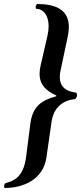

<svg xmlns="http://www.w3.org/2000/svg" viewBox="-85 -726 412 959"><path d="M45.3 58C32.2 160.9 -17.9 178 -57.8 189C-62.2 192.8 -64.7 198.9 -64.7 204.5C-64.7 207.7 -63.9 210.8 -62 213C28 213 131 173 147 60L173.4 -124C182.2 -174 215 -224 290.3 -231C296.7 -236.5 299.8 -244.1 299.8 -251.1C299.8 -255.6 298.5 -259.9 295.9 -263C237.4 -270.3 213.7 -298.1 213.7 -341C213.7 -350.9 214.9 -361.6 217.3 -373L253.3 -543C257.1 -560.8 258.9 -576.7 258.9 -591C258.9 -681.4 187.2 -706 100 -706C93 -700 90.8 -688 95.8 -682C130.8 -682 157.9 -650.4 157.9 -595.3C157.9 -581.1 156.1 -565.2 152.2 -548L117.9 -399C114.4 -383.8 112.7 -370.1 112.7 -357.6C112.7 -302.5 145.2 -272 196.4 -249L195.7 -245C125.1 -225.8 78 -197 66.6 -108Z"/></svg>

Font: Linux Biolinum O 
Style: Bold Italic
Weight: 700
Designer: Philipp H. Poll
Foundry: Philipp H. Poll
Version: Version 1.3.2